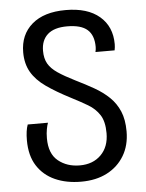

<svg xmlns="http://www.w3.org/2000/svg" viewBox="-55 -814 662 869"><g transform="rotate(-5 276.5 -380.0)"><path d="M279 10Q212 10 160.5 -13Q109 -36 79.5 -82Q50 -128 50 -198Q50 -242 60 -269H152Q148 -259 144.5 -240.5Q141 -222 141 -199Q141 -129 181 -96.5Q221 -64 279 -64Q339 -64 375.5 -100.5Q412 -137 412 -199Q412 -252 392.5 -282Q373 -312 340 -331.5Q307 -351 266 -372Q200 -406 156 -437Q112 -468 90 -506Q68 -544 68 -596Q68 -676 122.5 -723Q177 -770 276 -770Q375 -770 429.5 -723.5Q484 -677 484 -597Q484 -584 481 -569H394Q397 -581 397 -592Q397 -645 368 -670.5Q339 -696 276 -696Q217 -696 187.5 -669.5Q158 -643 158 -595Q158 -560 171.5 -536.5Q185 -513 214.5 -493Q244 -473 292 -449Q337 -427 375.5 -405Q414 -383 442.5 -355.5Q471 -328 487 -290.5Q503 -253 503 -199Q503 -136 475 -89Q447 -42 397 -16Q347 10 279 10Z"/></g></svg>

Font: Go Noto Current
Style: Regular
Weight: 400
Designer: Monotype Design Team
Foundry: Monotype Imaging Inc.
Version: Version 2.007; ttfautohint (v1.8) -l 8 -r 50 -G 200 -x 14 -D